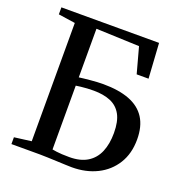

<svg xmlns="http://www.w3.org/2000/svg" viewBox="-134 -859 926 980"><g transform="rotate(20 329.0 -368.5)"><path d="M362 6Q350 6 328 5Q306 4 280 3Q254 2 229.2 1Q204.5 0 187 0H32.5V-37L125 -49V-691.5L33.5 -705V-743H564L576 -553H511.5L473.5 -692.5L239 -701.5V-437.5Q250 -439 265.5 -440.8Q281 -442.5 299 -444.2Q317 -446 335 -447Q353 -448 368 -448Q453.5 -448 511.2 -425.8Q569 -403.5 598.2 -357.8Q627.5 -312 627.5 -241Q627.5 -164.5 593 -109Q558.5 -53.5 498.8 -23.8Q439 6 362 6ZM332.5 -38.5Q392 -38.5 430.2 -62Q468.5 -85.5 486.8 -129Q505 -172.5 505 -231.5Q505 -294.5 484.8 -331.2Q464.5 -368 426.2 -384Q388 -400 334.5 -400Q317 -400 299 -399Q281 -398 265.2 -396Q249.5 -394 239 -392.5V-46Q250 -44 262.8 -42.2Q275.5 -40.5 292.8 -39.5Q310 -38.5 332.5 -38.5Z"/></g></svg>

Font: Merriweather 72pt Medium
Style: Regular
Weight: 500
Version: Version 2.100